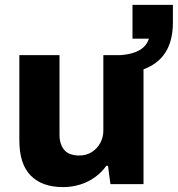

<svg xmlns="http://www.w3.org/2000/svg" viewBox="-20 -752 726 784"><path d="M237 12Q152 12 105.5 -35Q59 -82 59 -179V-527H223V-202Q223 -181 228.5 -165Q234 -149 244 -138Q254 -127 269.5 -122Q285 -117 303 -117Q332 -117 354 -130.5Q376 -144 389 -167.5Q402 -191 402 -219V-527H566V0H431L421 -75H414Q396 -49 368.5 -29Q341 -9 307.5 1.5Q274 12 237 12ZM473 -451V-527Q519 -530 548.5 -546.5Q578 -563 588 -594H521V-732H686V-661Q686 -595 662.5 -550Q639 -505 592 -480.5Q545 -456 473 -451Z"/></svg>

Font: Archivo SemiBold ExtraBold
Style: Regular
Weight: 800
Version: Version 2.001